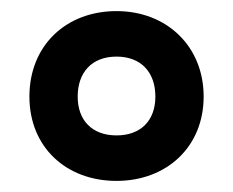

<svg xmlns="http://www.w3.org/2000/svg" viewBox="-20 -744 420 346"><path d="M190 -418C280 -418 347 -479 347 -570C347 -661 280 -724 190 -724C99 -724 33 -662 33 -570C33 -479 99 -418 190 -418ZM190 -500C146 -500 120 -527 120 -570C120 -613 145 -642 190 -642C234 -642 260 -614 260 -570C260 -527 234 -500 190 -500Z"/></svg>

Font: Noto Sans Lao UI Cond
Style: Bold
Weight: 700
Width: 3
Designer: Monotype Design Team
Foundry: Monotype Imaging Inc.
Version: Version 2.000